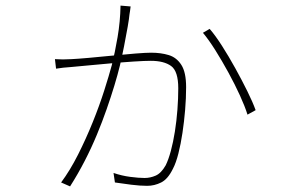

<svg xmlns="http://www.w3.org/2000/svg" viewBox="-20 -625 1040 685"><path d="M446 -602Q445 -592 444 -586.5Q443 -581 442 -574Q441 -561 435.5 -529Q430 -497 422.5 -459.5Q415 -422 408 -392Q400 -359 388 -319.5Q376 -280 360.5 -235.5Q345 -191 325.5 -144Q306 -97 282 -50.5Q258 -4 230 40L198 26Q230 -17 258.5 -73.5Q287 -130 311 -189.5Q335 -249 352 -302.5Q369 -356 379 -393Q390 -437 399.5 -492.5Q409 -548 410 -605ZM728 -522Q748 -499 772 -461.5Q796 -424 819.5 -381.5Q843 -339 862.5 -299.5Q882 -260 892 -232L863 -216Q854 -245 836 -284.5Q818 -324 795 -366Q772 -408 748.5 -445.5Q725 -483 704 -508ZM176 -414Q190 -413 204.5 -413Q219 -413 235 -414Q256 -415 296 -418.5Q336 -422 380.5 -426.5Q425 -431 463 -434Q501 -437 519 -437Q554 -437 582 -428.5Q610 -420 627 -393.5Q644 -367 644 -314Q644 -275 640.5 -233Q637 -191 631 -151Q625 -111 616.5 -77.5Q608 -44 597 -23Q579 14 555 26Q531 38 505 38Q480 38 448 34Q416 30 390 26L385 -8Q414 2 444.5 6Q475 10 496 10Q516 10 535.5 1.5Q555 -7 571 -35Q581 -55 589.5 -86.5Q598 -118 604 -156Q610 -194 613 -234Q616 -274 616 -310Q616 -371 590.5 -389.5Q565 -408 518 -408Q496 -408 457.5 -405.5Q419 -403 375.5 -399Q332 -395 294 -391.5Q256 -388 235 -386Q220 -385 205.5 -383.5Q191 -382 180 -380Z"/></svg>

Font: Noto Sans HK Thin
Style: Regular
Weight: 100
Designer: Ryoko NISHIZUKA 西塚涼子 (kana, bopomofo & ideographs); Paul D. Hunt (Latin, Greek & Cyrillic); Sandoll Communications 산돌커뮤니
Foundry: Adobe
Version: Version 2.004-H2;hotconv 1.0.118;makeotfexe 2.5.65603